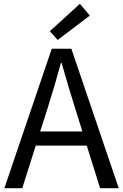

<svg xmlns="http://www.w3.org/2000/svg" viewBox="-20 -989 647 1009"><path d="M452 -907 283 -779 242 -825 400 -969ZM191 -298H413L378 -410Q339 -533 304 -658H300Q266 -532 227 -410ZM506 0 436 -224H168L97 0H3L252 -733H355L604 0Z"/></svg>

Font: Noto Sans CJK KR Regular (TTF)
Style: Regular
Weight: 400
Designer: Ryoko NISHIZUKA 西塚涼子 (kana & ideographs); Paul D. Hunt (Latin, Greek & Cyrillic); Wenlong ZHANG 张文龙 (bopomofo); Sandoll 
Foundry: Adobe Systems Incorporated
Version: Version 1.004;PS 1.004;hotconv 1.0.82;makeotf.lib2.5.63406